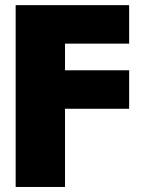

<svg xmlns="http://www.w3.org/2000/svg" viewBox="-20 -536 565 760"><path d="M42 204.1V-515.6H491.2V-363.3H237.3V-257.8H491.2V-105.5H237.3V204.1Z"/></svg>

Font: Inter Display Black
Style: Regular
Weight: 900
Designer: Rasmus Andersson
Foundry: rsms
Version: Version 4.000;git-a52131595